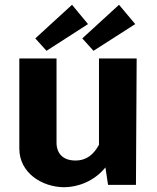

<svg xmlns="http://www.w3.org/2000/svg" viewBox="-20 -775 658 805"><path d="M248 10C305 10 374 -14 422 -73L433 0H550L553 -530H395V-168C373 -128 344 -102 296 -102C243 -102 217 -133 217 -177V-530H61V-152C61 -50 156 9 248 10ZM547 -674 479 -755 325 -614 372 -562ZM349 -674 282 -755 128 -614 175 -562Z"/></svg>

Font: Cheyenne Sans
Style: Bold
Weight: 700
Designer: The Public Sans project authors (U.S. Web Design System), Libre Franklin designed by Pablo Impallari and Rodrigo Fuenzal
Foundry: The Cheyenne Sans Project Authors
Version: Version 2.007